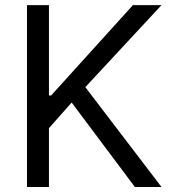

<svg xmlns="http://www.w3.org/2000/svg" viewBox="-20 -748 692 768"><path d="M87.9 0V-727.5H175.8V-366.2H184.6L511.7 -727.5H626L321.3 -399.4L626 0H519.5L266.6 -337.9L175.8 -235.4V0Z"/></svg>

Font: GitLab Sans
Style: Regular
Weight: 400
Designer: Rasmus Andersson
Foundry: Modifications by GitLab B.V., manufactured by rsms
Version: Version 4.000;git-c8fb6b7